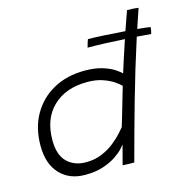

<svg xmlns="http://www.w3.org/2000/svg" viewBox="-104 -805 890 906"><g transform="rotate(-15 341.0 -352.0)"><path d="M385.5 -1.5Q388 -11 393.2 -31Q398.5 -51 403.5 -70Q408.5 -89 410.5 -96.5Q407.5 -92 394 -77.2Q380.5 -62.5 355.2 -45.5Q330 -28.5 292.5 -16Q255 -3.5 204 -3.5Q127 -3.5 81 -52.8Q35 -102 35 -190.5Q35 -277.5 72.2 -342.5Q109.5 -407.5 175.2 -443.5Q241 -479.5 327 -479.5Q377 -479.5 412.8 -468.5Q448.5 -457.5 470 -443.2Q491.5 -429 500 -420Q507 -443 521 -486Q535 -529 550 -574Q501 -577 453 -578.8Q405 -580.5 369.5 -580.5Q372.5 -592.5 376 -603.8Q379.5 -615 381.5 -619Q410.5 -619 461.5 -616.2Q512.5 -613.5 562 -609.5Q573 -641 581.8 -666.2Q590.5 -691.5 595 -703.5Q627 -703.5 650.5 -700Q634 -653 618.5 -605Q640.5 -603 657.2 -601Q674 -599 682 -597.5Q680.5 -578 676 -565Q645.5 -567.5 607 -570.5Q560.5 -426.5 520.2 -284.2Q480 -142 442 0Q430.5 0 411 -0.5Q391.5 -1 385.5 -1.5ZM224 -60Q266 -60 301 -74.8Q336 -89.5 362.2 -110.5Q388.5 -131.5 405.2 -150.2Q422 -169 428 -176.5Q432 -189.5 439.8 -215.5Q447.5 -241.5 456 -271Q464.5 -300.5 472 -326Q479.5 -351.5 483 -363.5Q473.5 -374 452.5 -388.2Q431.5 -402.5 399.5 -413.5Q367.5 -424.5 325 -424.5Q220 -424.5 158 -365.2Q96 -306 96 -201.5Q96 -129 131.2 -94.5Q166.5 -60 224 -60Z"/></g></svg>

Font: Grandstander ExtraLight
Style: Italic
Weight: 200
Italic angle: -15°
Designer: Tyler Finck
Foundry: Etcetera Type Co
Version: Version 1.200; ttfautohint (v1.8.3)